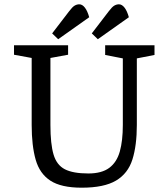

<svg xmlns="http://www.w3.org/2000/svg" viewBox="-20 -858 772 891"><path d="M359 13Q264 13 214 -19.5Q164 -52 145.5 -117Q127 -182 127 -278V-589L45 -604V-648H296V-604L214 -589V-278Q214 -190 228.5 -141Q243 -92 281 -72.5Q319 -53 390 -53Q452 -53 487 -79Q522 -105 536 -155Q550 -205 550 -278V-587L468 -603V-648H697V-603L615 -587V-278Q615 -183 594.5 -118Q574 -53 518.5 -20Q463 13 359 13ZM250 -676 222 -703 301 -806Q316 -826 326.5 -832Q337 -838 348 -838Q362 -838 374 -822.5Q386 -807 394 -778ZM434 -676 406 -703 485 -806Q500 -826 510.5 -832Q521 -838 532 -838Q546 -838 558 -822.5Q570 -807 578 -778Z"/></svg>

Font: Faustina VF Beta
Style: Regular
Weight: 400
Designer: Alfonso Garcia
Foundry: Omnibus-Type
Version: Version 1.006